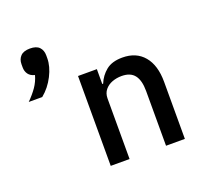

<svg xmlns="http://www.w3.org/2000/svg" viewBox="-128 -897 1100 1044"><g transform="rotate(-20 421.5 -375.0)"><path d="M146 -750Q183 -750 200 -732Q217 -714 217 -685V-668Q217 -621 190 -568Q163 -515 119 -479H41Q72 -510 92.5 -539.5Q113 -569 123 -605Q98 -611 86 -627.5Q74 -644 74 -667V-685Q74 -714 91.5 -732Q109 -750 146 -750ZM450 0H341V-520H450V-434H455Q472 -476 506.5 -504Q541 -532 601 -532Q681 -532 725.5 -479Q770 -426 770 -330V0H661V-317Q661 -378 637.5 -408.5Q614 -439 563 -439Q534 -439 508.5 -429.5Q483 -420 466.5 -400Q450 -380 450 -350Z"/></g></svg>

Font: IBM Plex Sans Medium
Style: Regular
Weight: 500
Designer: Mike Abbink, Paul van der Laan, Pieter van Rosmalen
Foundry: Bold Monday
Version: Version 3.201